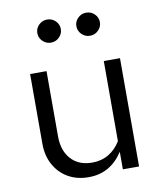

<svg xmlns="http://www.w3.org/2000/svg" viewBox="-82 -779 715 852"><g transform="rotate(-10 276.0 -352.5)"><path d="M249.3 8Q196.6 8 156.8 -15Q117 -38 94.5 -79Q72 -120 72 -173V-488H146V-194Q146 -129.1 180.8 -91Q215.6 -53 276 -53Q317 -53 349.5 -72Q382 -91 404 -127V-488H477V0H404V-79Q376 -36 337.5 -14Q299 8 249.3 8ZM187.9 -609Q166 -609 150.5 -624.5Q135 -640 135 -661Q135 -682.5 150.6 -697.7Q166.2 -713 188.1 -713Q210 -713 225.5 -697.7Q241 -682.5 241 -661Q241 -640 225.4 -624.5Q209.8 -609 187.9 -609ZM363.9 -609Q342 -609 326.5 -624.5Q311 -640 311 -661Q311 -682.5 326.6 -697.7Q342.2 -713 364.1 -713Q386 -713 401.5 -697.7Q417 -682.5 417 -661Q417 -640 401.4 -624.5Q385.8 -609 363.9 -609Z"/></g></svg>

Font: Red Hat Text VF
Style: Regular
Weight: 300
Designer: Pentagram, MCKL
Foundry: Pentagram, MCKL
Version: Version 1.023